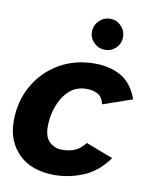

<svg xmlns="http://www.w3.org/2000/svg" viewBox="-83 -783 696 858"><g transform="rotate(10 265.5 -353.5)"><path d="M223 12Q118 12 60 -45.5Q2 -103 2 -194Q2 -284 42.5 -355.5Q83 -427 154 -468.5Q225 -510 316 -510Q381 -510 432.5 -482.5Q484 -455 511 -382L378 -336Q371 -368 350 -380Q329 -392 299 -392Q251 -392 219.5 -362.5Q188 -333 172 -288Q156 -243 156 -198Q156 -148 180 -126.5Q204 -105 236 -105Q268 -105 293 -115Q318 -125 341 -154L464 -107Q416 -40 351.5 -14Q287 12 223 12ZM348 -578Q319 -578 298 -598.5Q277 -619 277 -648Q277 -677 298 -698Q319 -719 348 -719Q377 -719 397.5 -698Q418 -677 418 -648Q418 -619 397.5 -598.5Q377 -578 348 -578Z"/></g></svg>

Font: Atkinson Hyperlegible
Style: Bold Italic
Weight: 700
Italic angle: -12°
Designer: Elliott Scott, Megan Eiswerth, Linus Boman, Theodore Petrosky
Foundry: Braille Institute
Version: Version 1.006; ttfautohint (v1.8.3)